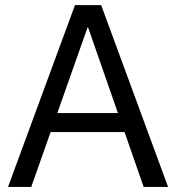

<svg xmlns="http://www.w3.org/2000/svg" viewBox="-20 -739 696 759"><path d="M11.7 0 276.4 -718.8H379.9L644.5 0H547.9L328.1 -630.9H326.2L103.5 0ZM144.5 -216.8V-292H511.7V-216.8Z"/></svg>

Font: Inter Display V
Style: Regular
Weight: 400
Designer: Rasmus Andersson
Foundry: rsms
Version: Version 3.015;git-src